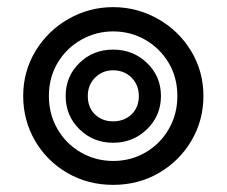

<svg xmlns="http://www.w3.org/2000/svg" viewBox="-20 -509 635 538"><path d="M45 -240Q45 -309 79.5 -366Q114 -423 172 -456Q230 -489 297 -489Q364 -489 422.5 -456Q481 -423 515.5 -366Q550 -309 550 -240Q550 -172 516.5 -115Q483 -58 425.5 -24.5Q368 9 297 9Q226 9 168.5 -24.5Q111 -58 78 -115Q45 -172 45 -240ZM477 -240Q477 -292 452.5 -333Q428 -374 387 -397.5Q346 -421 297 -421Q249 -421 207.5 -397.5Q166 -374 141.5 -333Q117 -292 117 -240Q117 -189 141 -147.5Q165 -106 206.5 -82Q248 -58 297 -58Q347 -58 388 -82Q429 -106 453 -147.5Q477 -189 477 -240ZM164 -240Q164 -295 202.5 -332.5Q241 -370 297 -370Q353 -370 392 -332.5Q431 -295 431 -240Q431 -185 392 -147Q353 -109 297 -109Q241 -109 202.5 -147Q164 -185 164 -240ZM369 -240Q369 -271 348.5 -291.5Q328 -312 297 -312Q267 -312 246.5 -291.5Q226 -271 226 -240Q226 -208 246 -188.5Q266 -169 297 -169Q328 -169 348.5 -188.5Q369 -208 369 -240Z"/></svg>

Font: K2D
Style: Regular
Weight: 400
Version: Version 1.000; ttfautohint (v1.6)